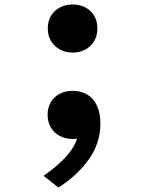

<svg xmlns="http://www.w3.org/2000/svg" viewBox="-20 -608 660 868"><path d="M195.2 -89.2Q195.2 -121.9 209.8 -146.5Q224.5 -171.1 250.4 -184.2Q276.3 -197.4 309.2 -197.4Q344.9 -197.4 373.2 -181.2Q401.5 -164.9 417.6 -131.9Q433.8 -98.8 433.8 -50.1Q433.8 40.2 380.7 113.6Q327.7 187 244.2 239.8L177.1 186.9Q252.5 134.7 293.8 82Q335 29.2 337.5 -29.2L370.7 4.3Q342.2 20.2 308.8 20.2Q276.4 20.2 250.6 6.9Q224.8 -6.3 210 -31.2Q195.2 -56.1 195.2 -89.2ZM196 -479.4Q196 -512.6 211.1 -537.2Q226.2 -561.8 251.9 -574.8Q277.6 -587.8 308.8 -587.8Q339.6 -587.8 365.1 -574.8Q390.6 -561.8 405.5 -537.2Q420.3 -512.6 420.3 -479.4Q420.3 -446.8 405.5 -421.9Q390.6 -397.1 365.1 -383.7Q339.6 -370.2 308.8 -370.2Q277.6 -370.2 251.9 -383.7Q226.2 -397.1 211.1 -421.7Q196 -446.3 196 -479.4Z"/></svg>

Font: Monaspace Xenon Var
Style: Regular
Weight: 400
Designer: Riley Cran and the Lettermatic Team
Version: Version 1.000 (Monaspace Xenon Var)